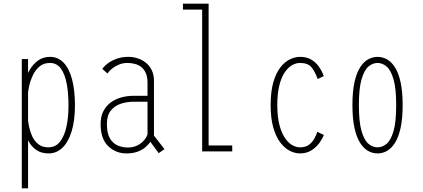

<svg xmlns="http://www.w3.org/2000/svg" viewBox="-20 -820 2290 1040"><path d="M98 -500H132V-391.5V200H98ZM251 -512Q294.5 -512 324.8 -480.2Q355 -448.5 370.5 -389.5Q386 -330.5 386 -249Q386 -167.5 368.2 -109.2Q350.5 -51 318.5 -20Q286.5 11 243 11Q204 11 177.2 -7.2Q150.5 -25.5 134 -56.5Q117.5 -87.5 110.2 -126.8Q103 -166 103 -208L131 -178Q132 -162 137 -136Q142 -110 153.5 -83.8Q165 -57.5 186.5 -39.8Q208 -22 242 -22Q280.5 -22 304.5 -52Q328.5 -82 339.8 -133.2Q351 -184.5 351 -249Q351 -313.5 341.5 -365.5Q332 -417.5 310 -448.2Q288 -479 250 -479Q215.5 -479 193 -459.2Q170.5 -439.5 157.2 -410.8Q144 -382 138 -354Q132 -326 131 -310L103 -290Q103 -329 112.2 -368.2Q121.5 -407.5 140 -440Q158.5 -472.5 186.2 -492.2Q214 -512 251 -512Z M839.5 9.5 782.5 -68.5 800 -103.5 871 -12ZM782 -105 807 -74Q801.5 -61.5 790.8 -46.8Q780 -32 763 -18.8Q746 -5.5 721.8 2.8Q697.5 11 664.5 11Q607 11 566 -28.5Q525 -68 525 -148Q525 -188 539.5 -216.8Q554 -245.5 578.8 -264.2Q603.5 -283 635.8 -292Q668 -301 703 -301H787V-269H704Q668 -269 634.8 -258.2Q601.5 -247.5 580.2 -221.2Q559 -195 559 -148Q559 -99 575 -71.2Q591 -43.5 617 -32.2Q643 -21 673.5 -21Q702.5 -21 726 -33.2Q749.5 -45.5 764.2 -64.8Q779 -84 782 -105ZM676 -512Q701 -512 725.2 -504.2Q749.5 -496.5 769.8 -480.5Q790 -464.5 802 -439.8Q814 -415 814 -381V-71L779 -80V-373Q779 -402.5 770.2 -423Q761.5 -443.5 746.5 -455.8Q731.5 -468 711.8 -473.5Q692 -479 670 -479Q646 -479 625 -470.5Q604 -462 587.8 -449Q571.5 -436 562 -422L534 -447Q546.5 -464 567 -478.8Q587.5 -493.5 615 -502.8Q642.5 -512 676 -512Z M1110 -32H1238V0H1075V-768H971V-800H1110Z M1734 -89Q1727.5 -70.5 1711 -47Q1694.5 -23.5 1668 -6.2Q1641.5 11 1605 11Q1577.5 11 1549.5 -3.2Q1521.5 -17.5 1498 -48.5Q1474.5 -79.5 1460.2 -129.5Q1446 -179.5 1446 -251Q1446 -323.5 1460.2 -373.5Q1474.5 -423.5 1498 -454Q1521.5 -484.5 1549.5 -498.2Q1577.5 -512 1605 -512Q1641.5 -512 1666.5 -497Q1691.5 -482 1707.8 -458.2Q1724 -434.5 1734 -408L1701 -392Q1686 -432.5 1667 -455.8Q1648 -479 1605 -479Q1582 -479 1560 -465.8Q1538 -452.5 1520.2 -424.8Q1502.5 -397 1492.2 -353.8Q1482 -310.5 1482 -251Q1482 -192 1492.2 -149Q1502.5 -106 1520.2 -77.8Q1538 -49.5 1560 -35.8Q1582 -22 1605 -22Q1634.5 -22 1652.8 -35.2Q1671 -48.5 1681.8 -68Q1692.5 -87.5 1699 -106Z M2025 11Q1999 11 1974.5 -2.2Q1950 -15.5 1930.8 -45.8Q1911.5 -76 1900.2 -126.5Q1889 -177 1889 -251Q1889 -325 1900.2 -375.2Q1911.5 -425.5 1930.8 -455.5Q1950 -485.5 1974.5 -498.8Q1999 -512 2025 -512Q2051.5 -512 2075.8 -498.8Q2100 -485.5 2119.2 -455.5Q2138.5 -425.5 2149.8 -375.2Q2161 -325 2161 -251Q2161 -177 2149.8 -126.5Q2138.5 -76 2119.2 -45.8Q2100 -15.5 2075.8 -2.2Q2051.5 11 2025 11ZM2025 -22Q2051 -22 2074 -41Q2097 -60 2111.5 -109.5Q2126 -159 2126 -251Q2126 -341.5 2111.5 -391Q2097 -440.5 2074 -459.8Q2051 -479 2025 -479Q1999 -479 1976 -459.8Q1953 -440.5 1938.5 -391Q1924 -341.5 1924 -251Q1924 -159 1938.5 -109.5Q1953 -60 1976 -41Q1999 -22 2025 -22Z"/></svg>

Font: League Mono Thin Condensed
Style: Regular
Weight: 100
Width: 1
Designer: Tyler Finck
Foundry: The League of Moveable Type / Tyler Finck
Version: Version 2.300;RELEASE